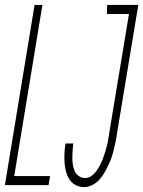

<svg xmlns="http://www.w3.org/2000/svg" viewBox="-30 -755 584 783"><path d="M-10 0 111 -735H143L28 -37H174L168 0ZM313 8Q294 8 278 -0.5Q262 -9 252.5 -24.5Q243 -40 238.5 -58Q234 -76 233 -94.5Q232 -113 233 -132Q234 -151 237 -170H269Q267 -156 266 -141.5Q265 -127 265 -112.5Q265 -98 267 -84Q269 -70 274.5 -57.5Q280 -45 291.5 -37Q303 -29 318 -29Q331 -29 343 -37.5Q355 -46 363.5 -58Q372 -70 378.5 -83Q385 -96 390 -109Q395 -122 399 -135.5Q403 -149 406.5 -162.5Q410 -176 412 -189.5Q414 -203 416 -216L496 -698H406L407 -735H534L447 -210Q445 -194 441.5 -177.5Q438 -161 434 -144.5Q430 -128 424.5 -112Q419 -96 411.5 -80.5Q404 -65 395 -49.5Q386 -34 374 -21Q362 -8 345.5 0Q329 8 313 8Z"/></svg>

Font: Iosevka Term Curly XLt Obl
Style: Regular
Weight: 200
Italic angle: -9°
Designer: Belleve Invis
Foundry: Belleve Invis
Version: Version 32.3.0